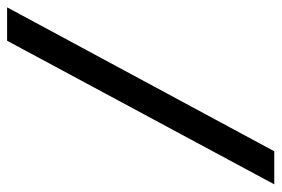

<svg xmlns="http://www.w3.org/2000/svg" viewBox="-192 -616 762 519"><g transform="rotate(-90 188.5 -357.0)"><path d="M-50.8 3.9 337.4 -718.3H427.7L38.6 3.9Z"/></g></svg>

Font: Open Sans Condensed SemiBold
Style: Italic
Weight: 600
Width: 3
Italic angle: -12°
Designer: Monotype Design Team
Foundry: Monotype Imaging Inc.
Version: Version 3.000; ttfautohint (v1.8.4)